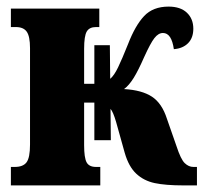

<svg xmlns="http://www.w3.org/2000/svg" viewBox="-20 -562 617 582"><path d="M13 -56H25Q50 -56 60.5 -70Q71 -84 71 -124V-416Q71 -452 61 -466Q51 -480 28 -480H13V-536H281V-480H271Q251 -480 243 -466.5Q235 -453 235 -414V-308H266V-425H313L314 -323Q326 -333 338 -358Q350 -383 368 -428Q390 -485 417 -513.5Q444 -542 491 -542Q527 -542 546.5 -523.5Q566 -505 566 -475Q566 -447 550 -431Q534 -415 507 -413Q500 -462 474 -462Q460 -462 448 -446.5Q436 -431 417 -389Q399 -348 385 -325.5Q371 -303 356 -292Q410 -289 440.5 -269Q471 -249 486 -202L515 -119Q528 -79 540 -67.5Q552 -56 566 -56H577V0H536Q482 0 449 -7Q416 -14 393 -35.5Q370 -57 358 -99L332 -192Q323 -223 315 -232L316 -137H266V-251H235V-122Q235 -84 242.5 -70Q250 -56 271 -56H284V0H13Z"/></svg>

Font: Noto Serif CondBlack
Style: Regular
Weight: 900
Width: 3
Designer: Monotype Design Team
Foundry: Monotype Imaging Inc.
Version: Version 1.001